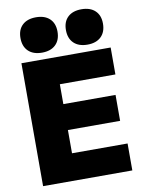

<svg xmlns="http://www.w3.org/2000/svg" viewBox="-103 -1051 848 1123"><g transform="rotate(-10 320.5 -490.0)"><path d="M60 0V-730H590V-570H260V-452H570V-298H260V-160H590V0ZM190 -770Q138 -770 109 -798Q80 -826 80 -876Q80 -925 109 -952.5Q138 -980 190 -980Q242 -980 271 -952.5Q300 -925 300 -876Q300 -826 271 -798Q242 -770 190 -770ZM460 -770Q408 -770 379 -798Q350 -826 350 -876Q350 -925 379 -952.5Q408 -980 460 -980Q512 -980 541 -952.5Q570 -925 570 -876Q570 -826 541 -798Q512 -770 460 -770Z"/></g></svg>

Font: M PLUS 2 Black
Style: Regular
Weight: 900
Designer: Coji Morishita
Foundry: UNDERFOREST DESIGN
Version: Version 1.001